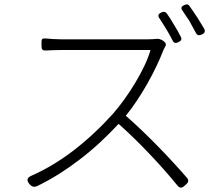

<svg xmlns="http://www.w3.org/2000/svg" viewBox="-20 -843 1020 879"><path d="M777 -729C766 -748 755 -766 744 -781C737 -790 729 -791 719 -786C705 -780 701 -771 710 -759C720 -745 730 -727 741 -710C752 -692 762 -674 770 -658C776 -645 784 -644 797 -650C810 -656 814 -664 807 -676C799 -693 788 -711 777 -729ZM884 -762C871 -781 859 -800 847 -816C841 -825 834 -824 824 -820C811 -814 806 -807 815 -795C825 -780 836 -764 847 -747C857 -729 867 -711 876 -694C882 -681 891 -679 904 -685C917 -691 921 -698 915 -711C906 -726 895 -744 884 -762ZM344 -112C410 -162 470 -219 523 -276C619 -191 724 -78 792 6C804 21 814 18 828 5C842 -7 847 -16 835 -30C765 -111 655 -227 556 -313C626 -399 693 -522 727 -611C729 -615 732 -623 736 -629C742 -638 740 -646 731 -653L729 -655C718 -663 704 -667 696 -665C685 -664 672 -663 656 -663C623 -663 289 -663 259 -663C238 -663 207 -665 188 -667C169 -668 170 -661 170 -642C170 -619 170 -610 193 -612C212 -613 240 -614 259 -614C288 -614 638 -614 669 -614C644 -525 564 -398 497 -322C444 -263 382 -204 314 -152C256 -108 193 -69 125 -39C103 -30 100 -17 116 1C127 13 138 15 152 8C220 -25 284 -66 344 -112Z"/></svg>

Font: GenSenRounded2 TW L
Style: Regular
Weight: 300
Version: Version 2.100;PS 2.1;hotconv 16.6.51;makeotf.lib2.5.65220 DE